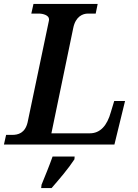

<svg xmlns="http://www.w3.org/2000/svg" viewBox="-31 -734 701 975"><path d="M-11 0H550L604 -221H549L532 -165C513 -96 478 -57 425 -57H230L341 -592C353 -651 390 -665 415 -665H455L465 -714H139L128 -665H167C186 -665 218 -657 218 -636C218 -626 215 -622 213 -608L109 -112C96 -58 61 -49 31 -49H0ZM178 221H231C270 176 315 124 347 75L348 61H236C219 109 198 160 180 204Z"/></svg>

Font: Noto Serif Semi
Style: Italic
Weight: 600
Italic angle: -12°
Designer: Monotype Design Team
Foundry: Monotype Imaging Inc.
Version: Version 1.901